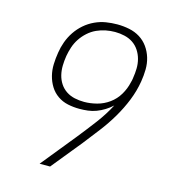

<svg xmlns="http://www.w3.org/2000/svg" viewBox="-110 -832 821 922"><g transform="rotate(15 300.0 -371.5)"><path d="M224 0H172L313 -174Q349 -219 384.5 -266Q420 -313 446 -363Q430 -348 410.5 -336Q391 -324 371 -316.5Q351 -309 330 -306.5Q309 -304 288 -304Q258 -304 230 -310Q202 -316 179 -332Q156 -348 141.5 -371.5Q127 -395 120 -422.5Q113 -450 114 -479.5Q115 -509 120 -539Q124 -566 134 -593.5Q144 -621 160.5 -645.5Q177 -670 199.5 -689.5Q222 -709 249 -721.5Q276 -734 304 -738.5Q332 -743 360 -743Q390 -743 419.5 -737Q449 -731 473 -716Q497 -701 513.5 -678Q530 -655 538.5 -627Q547 -599 546.5 -568.5Q546 -538 541 -508Q533 -459 514 -411.5Q495 -364 468.5 -319Q442 -274 410 -232.5Q378 -191 346 -150ZM301 -342Q332 -342 364.5 -350.5Q397 -359 424.5 -379Q452 -399 469.5 -428.5Q487 -458 494 -490Q496 -496 497 -501.5Q498 -507 499 -513V-514Q503 -538 503.5 -562Q504 -586 498 -608.5Q492 -631 479.5 -650Q467 -669 448.5 -681.5Q430 -694 406.5 -699.5Q383 -705 359 -705Q336 -705 313 -700.5Q290 -696 268 -686Q246 -676 227 -659Q208 -642 194.5 -621.5Q181 -601 173.5 -578.5Q166 -556 162 -533Q158 -508 157.5 -484Q157 -460 162.5 -437.5Q168 -415 180.5 -396Q193 -377 212 -364.5Q231 -352 254 -347Q277 -342 301 -342Z"/></g></svg>

Font: Iosevka XLt Ex Obl
Style: Regular
Weight: 200
Width: 7
Italic angle: -9°
Monospace: yes
Designer: Belleve Invis
Foundry: Belleve Invis
Version: Version 32.5.0; ttfautohint (v1.8.4)